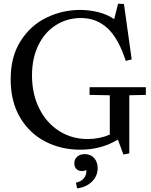

<svg xmlns="http://www.w3.org/2000/svg" viewBox="-20 -804 821 1044"><path d="M416 -750Q468 -750 516 -737.5Q564 -725 601 -700L622 -784L654 -782L696 -481L664 -473Q623 -598 563 -652Q503 -706 420 -706Q345 -706 284 -667.5Q223 -629 188.5 -558Q154 -487 154 -394Q154 -293 193.5 -214Q233 -135 302 -91.5Q371 -48 456 -48Q521 -48 577 -72V-286L467 -288V-330H773V-288L683 -286V30L651 36L621 -45Q530 10 416 10Q313 10 227 -34Q141 -78 89.5 -164.5Q38 -251 38 -373Q38 -496 92 -581Q146 -666 232.5 -708Q319 -750 416 -750ZM450 120Q440 126 425 126Q407 126 395.5 115Q384 104 384 84Q384 62 399.5 48Q415 34 441 34Q473 34 492 55.5Q511 77 511 110Q511 154 479 184.5Q447 215 399 220L393 189Q420 184 435.5 166Q451 148 450 120Z"/></svg>

Font: Minipax
Style: Regular
Weight: 400
Designer: Raphaël Ronot, Igor Stepanchenko (Cyrillic)
Foundry: steppetype
Version: Version 1.002